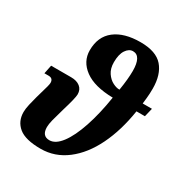

<svg xmlns="http://www.w3.org/2000/svg" viewBox="-178 -899 995 1044"><g transform="rotate(30 319.5 -377.0)"><path d="M43 -117Q43 -137 49.5 -166Q56 -195 63.5 -221.5Q71 -248 73 -255Q91 -314 91 -327Q91 -356 62 -356H36L47 -410H173Q208 -410 229 -393.5Q250 -377 250 -347Q250 -324 223 -235Q208 -184 201 -156Q194 -128 194 -110Q194 -54 241 -54Q279 -54 314.5 -101Q350 -148 378.5 -233Q407 -318 424 -427Q308 -429 247.5 -473.5Q187 -518 187 -588Q187 -674 245 -719Q303 -764 405 -764Q503 -764 545.5 -715Q588 -666 588 -578Q588 -545 585 -517.5Q582 -490 581 -481H639L626 -427H573Q553 -298 505 -199.5Q457 -101 384.5 -45.5Q312 10 223 10Q127 10 85 -24.5Q43 -59 43 -117ZM446 -607Q446 -653 433 -677Q420 -701 394 -701Q369 -701 351 -674Q333 -647 333 -597Q333 -558 350.5 -532Q368 -506 392 -494Q416 -482 434 -483Q446 -557 446 -607Z"/></g></svg>

Font: Noto Serif CondExtraBold
Style: Italic
Weight: 800
Width: 3
Italic angle: -12°
Designer: Monotype Design Team
Foundry: Monotype Imaging Inc.
Version: Version 1.001